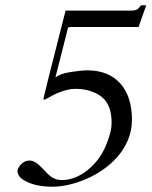

<svg xmlns="http://www.w3.org/2000/svg" viewBox="-20 -693 573 726"><path d="M46 -48C46 -32.7 55 -20 73 -10C100.3 5.3 135 13 177 13C219 13 263.7 2.5 311 -18.5C392.6 -54.7 479 -130.1 479 -241C479 -353.3 420.5 -427 311 -427C294.3 -427 272.7 -424.8 246 -420.5C219.3 -416.2 200.7 -409.3 190 -400C190.7 -402.7 191 -404.7 191 -406L237 -587C237.7 -589.7 241.3 -591 248 -591H504L533 -673H513C504.3 -661.4 499.6 -653 477 -653H228C172 -433 144 -321.8 144 -319.5C144 -317.2 145.2 -316 147.5 -316C149.8 -316 155.3 -318.7 164 -324C184.1 -336.4 227.9 -357 263 -357C283 -357 300 -355 314 -351C371 -334.7 402 -302.5 402 -228C402 -204.7 394.5 -175.5 379.5 -140.5C364.5 -105.5 343 -76.3 315 -53C291.3 -32.5 254.2 -12 214.5 -12C180.5 -12 164.6 -31.2 147.5 -49C134.3 -62.7 114.7 -86 91.5 -86C69.2 -86 50.6 -67.4 46 -48Z"/></svg>

Font: fbb
Style: Italic
Weight: 400
Italic angle: -12°
Designer: David J. Perry, Michael Sharpe
Version: Version 0.991